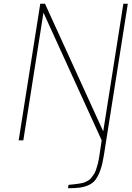

<svg xmlns="http://www.w3.org/2000/svg" viewBox="-20 -752 705 1029"><path d="M344.2 256.8 347.2 238.8 350.6 238.3 366.7 236.8 391.1 233.9 404.3 231.9 413.1 230.5Q427.2 228 433.6 225.1Q440.4 221.2 451.2 216.3Q461.9 210.4 467.8 203.1L481.4 184.6Q489.3 173.3 494.1 159.7Q498.5 145.5 503.9 127Q508.8 107.9 512.2 85L524.9 0L212.9 -684.1L105 0H80.1L195.8 -731.9H221.2L533.2 -47.9L641.1 -731.9H665Q548.8 -0.5 536.1 84Q522.5 169.4 492.7 210Q467.8 244.6 407.7 253.4Q383.3 256.8 344.2 256.8Z"/></svg>

Font: Squarion Thin
Style: Italic
Weight: 100
Designer: Natanael Gama
Version: Version 1.00;September 12, 2019;FontCreator 11.5.0.2425 64-b